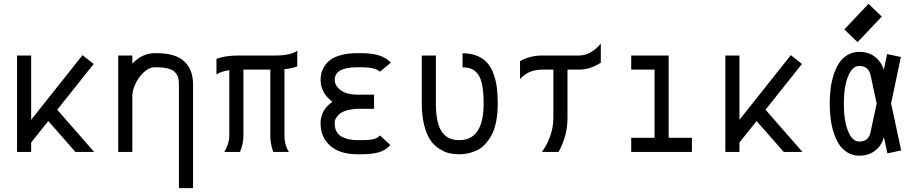

<svg xmlns="http://www.w3.org/2000/svg" viewBox="-20 -788 4764 996"><path d="M141.6 0H68.4V-500H141.6V-166.5L408.2 -502L465.8 -456.1L276.9 -218.8L468.3 0H371.1L230.5 -160.2L141.6 -48.8Z M666.5 0H593.3V-500H666.5V-458Q718.3 -512.2 782.7 -512.2H792.5Q890.1 -512.2 935.8 -469.7Q981.4 -427.2 981.4 -351.1V188H908.2V-351.1Q908.2 -372.6 903.6 -387.5Q898.9 -402.3 886.7 -414.6Q874.5 -426.8 851.1 -432.9Q827.6 -439 792.5 -439H782.7Q752.9 -439 725.1 -412.4Q697.3 -385.7 681.9 -351.8Q666.5 -317.9 666.5 -291.5Z M1103 -482.9Q1148.9 -500 1217.3 -500H1407.7Q1487.8 -500 1522 -524.9V-443.4Q1491.7 -432.6 1455.6 -429.2V-82Q1455.6 -37.1 1478.5 0H1397.5Q1382.3 -41 1382.3 -82V-426.8H1242.7V-82Q1242.7 -43 1225.1 0H1143.6Q1169.4 -43.5 1169.4 -82V-423.8Q1128.4 -418.5 1103 -401.4Z M1950.7 -416Q1927.7 -439 1854 -439H1832.5Q1716.3 -439 1716.3 -373Q1716.3 -363.3 1720 -353.5Q1723.6 -343.8 1732.4 -333.3Q1741.2 -322.8 1754.4 -314.9Q1767.6 -307.1 1788.3 -302Q1809.1 -296.9 1834.5 -296.9H1920.4V-223.6H1834.5Q1798.8 -222.2 1773.2 -213.4Q1747.6 -204.6 1736.3 -192.4Q1725.1 -180.2 1720.7 -170.9Q1716.3 -161.6 1716.3 -154.8V-146.5Q1716.3 -122.1 1726.6 -104.5Q1736.8 -86.9 1754.6 -77.9Q1772.5 -68.8 1791.5 -64.9Q1810.5 -61 1832.5 -61H1854Q1897.5 -61 1918.2 -66.4Q1939 -71.8 1951.2 -85.4L2004.9 -35.6Q1979.5 -7.8 1944.6 2.2Q1909.7 12.2 1854 12.2H1832.5Q1743.2 12.2 1693.1 -32Q1643.1 -76.2 1643.1 -146.5V-154.8Q1643.1 -163.6 1645.3 -174.1Q1647.5 -184.6 1653.1 -199.7Q1658.7 -214.8 1672.1 -231Q1685.5 -247.1 1704.6 -260.3Q1674.8 -281.2 1658.9 -310.8Q1643.1 -340.3 1643.1 -373Q1643.1 -391.6 1647.2 -408.9Q1651.4 -426.3 1664.1 -445.8Q1676.8 -465.3 1696.8 -479.5Q1716.8 -493.7 1752 -502.9Q1787.1 -512.2 1832.5 -512.2H1854Q1959 -512.2 2002 -468.3Q2002.9 -467.3 2004.9 -465.3L2007.3 -462.9Z M2562 -250.5Q2562 -196.8 2553 -153.8Q2543.9 -110.8 2527.8 -83Q2511.7 -55.2 2492.4 -35.6Q2473.1 -16.1 2449.5 -6.1Q2425.8 3.9 2405 8.1Q2384.3 12.2 2362.3 12.2Q2335.4 12.2 2311.8 7.1Q2288.1 2 2260.7 -14.9Q2233.4 -31.7 2213.9 -59.3Q2194.3 -86.9 2181.2 -136Q2168 -185.1 2168 -250.5V-500H2241.2V-250.5Q2241.2 -196.8 2249.8 -159.4Q2258.3 -122.1 2274.7 -100.8Q2291 -79.6 2312.5 -70.3Q2334 -61 2362.3 -61Q2488.8 -61 2488.8 -250.5Q2488.8 -306.2 2481.9 -343.3Q2475.1 -380.4 2460.7 -401.1Q2446.3 -421.9 2427 -430.2Q2407.7 -438.5 2379.4 -438.5V-511.7Q2422.4 -511.7 2454.8 -498.3Q2487.3 -484.9 2507.6 -461.9Q2527.8 -439 2540.3 -404.8Q2552.7 -370.6 2557.4 -333.7Q2562 -296.9 2562 -250.5Z M2792 -500H2982.4Q3018.1 -500 3048.1 -518.8Q3078.1 -537.6 3096.7 -562.5V-462.9Q3042 -426.8 2982.4 -426.8H2923.8V-174.8Q2923.8 -84.5 2877.9 0H2791Q2815.9 -32.7 2833.3 -79.8Q2850.6 -127 2850.6 -174.8V-426.8H2792Q2720.7 -426.8 2677.7 -377.9V-470.7Q2729 -500 2792 -500Z M3254.4 -500H3448.7V-73.2H3569.3V0H3254.4V-73.2H3375.5V-426.8H3254.4Z M3815.9 0H3742.7V-500H3815.9V-166.5L4082.5 -502L4140.1 -456.1L3951.2 -218.8L4142.6 0H4045.4L3904.8 -160.2L3815.9 -48.8Z M4428.7 -569.3 4359.9 -635.3 4485.4 -768.1 4554.2 -702.1ZM4527.8 -251.5 4496.1 -398.4Q4485.4 -445.8 4437.5 -445.8Q4401.4 -445.8 4379.4 -392.1Q4357.4 -338.4 4357.4 -250.5Q4357.4 -161.6 4379.4 -107.7Q4401.4 -53.7 4437.5 -53.7Q4485.4 -53.7 4495.6 -101.1ZM4602.5 -251.5 4654.8 -7.8 4583.5 7.8 4565.4 -76.7Q4552.7 -31.7 4519.3 -6.1Q4485.8 19.5 4437.5 19.5Q4403.3 19.5 4376.5 3.2Q4349.6 -13.2 4332.5 -39.6Q4315.4 -65.9 4304.2 -101.8Q4293 -137.7 4288.6 -174.3Q4284.2 -210.9 4284.2 -250.5Q4284.2 -290 4288.6 -326.4Q4293 -362.8 4304.2 -398.7Q4315.4 -434.6 4332.5 -460.7Q4349.6 -486.8 4376.5 -502.9Q4403.3 -519 4437.5 -519Q4484.9 -519 4518.1 -493.9Q4551.3 -468.8 4564.5 -425.8L4582 -507.8L4653.3 -492.2Z"/></svg>

Font: Anka/Coder Condensed
Style: Regular
Weight: 400
Width: 4
Monospace: yes
Version: Version 1.100